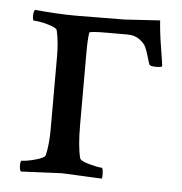

<svg xmlns="http://www.w3.org/2000/svg" viewBox="-39 -458 473 499"><g transform="rotate(5 197.0 -208.5)"><path d="M277.3 -376H225.6Q179.7 -376 178.7 -372.1Q175.8 -354.5 175.8 -321.3V-131.8Q175.8 -75.2 183.6 -44.9Q185.5 -38.1 208.5 -31.7Q231.4 -25.4 241.2 -25.4Q244.1 -25.4 245.1 -13.7Q246.1 -2 244.1 2.9Q146.5 -2 139.6 -2Q132.8 -2 33.2 2.9Q29.3 -1 29.3 -13.2Q29.3 -25.4 33.2 -25.4Q45.9 -25.4 68.8 -31.7Q91.8 -38.1 93.8 -44.9Q100.6 -73.2 100.6 -113.3V-302.7Q100.6 -342.8 93.8 -371.1Q91.8 -377.9 68.8 -384.3Q45.9 -390.6 33.2 -390.6Q29.3 -390.6 29.3 -402.8Q29.3 -415 33.2 -418.9Q93.8 -413.1 140.6 -413.1L266.6 -414.1L359.4 -419.9Q361.3 -389.6 368.2 -347.7Q375 -305.7 375 -302.2Q375 -298.8 359.4 -298.8Q343.8 -298.8 341.8 -303.2Q339.8 -307.6 335.4 -322.8Q331.1 -337.9 326.7 -347.7Q322.3 -357.4 309.6 -366.7Q296.9 -376 277.3 -376Z"/></g></svg>

Font: CrimsonText-Roman
Style: Roman
Weight: 400
Version: Version 0.13